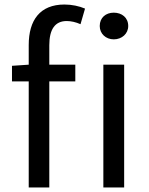

<svg xmlns="http://www.w3.org/2000/svg" viewBox="-20 -829 660 849"><path d="M107 -543 33 -538V-469H107V0H198V-469H313V-543H198V-629C198 -699 223 -736 275 -736C294 -736 316 -731 336 -722L356 -791C330 -802 298 -809 265 -809C157 -809 107 -740 107 -630ZM437 0H529V-543H437ZM483 -773C448 -773 421 -751 421 -714C421 -680 448 -655 483 -655C519 -655 547 -680 547 -714C547 -751 519 -773 483 -773Z"/></svg>

Font: Noto Sans Japanese Regular
Style: Regular
Weight: 400
Designer: Ryoko NISHIZUKA (kana & ideographs); Paul D. Hunt (Latin, Greek & Cyrillic); Wenlong ZHANG (bopomofo); Sandoll Communica
Foundry: Adobe Systems Incorporated
Version: Version 1.000;PS 1;hotconv 1.0.78;makeotf.lib2.5.61930